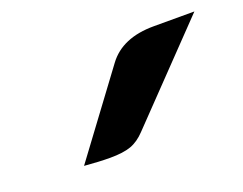

<svg xmlns="http://www.w3.org/2000/svg" viewBox="-54 -847 534 422"><g transform="rotate(-20 213.5 -636.5)"><path d="M224 -710Q258 -756 332 -756H427L226 -547Q210 -530 192 -523.5Q174 -517 143 -517Q119 -517 83 -520Z"/></g></svg>

Font: K2D ExtraBold
Style: Italic
Weight: 800
Italic angle: -10°
Designer: Katatrad Aksorn Co.,Ltd.
Foundry: Cadson Demak Co.,Ltd.
Version: Version 1.000; ttfautohint (v1.6)